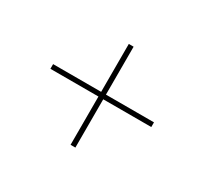

<svg xmlns="http://www.w3.org/2000/svg" viewBox="-94 -722 719 675"><g transform="rotate(30 265.0 -385.0)"><path d="M255 -180.5V-590H274.5V-180.5ZM60 -376.5V-395.5H469.5V-376.5Z"/></g></svg>

Font: Bodoni Moda
Style: Regular
Weight: 400
Designer: Owen Earl
Foundry: indestructible type
Version: Version 2.005